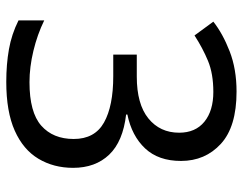

<svg xmlns="http://www.w3.org/2000/svg" viewBox="-101 -663 774 612"><g transform="rotate(90 286.0 -357.0)"><path d="M493 -547Q493 -475 453 -432.5Q413 -390 345 -376V-372Q431 -362 473 -318Q515 -274 515 -203Q515 -141 486 -92.5Q457 -44 396.5 -17Q336 10 241 10Q185 10 137 1.5Q89 -7 45 -29V-111Q90 -89 142 -76.5Q194 -64 242 -64Q338 -64 380.5 -101.5Q423 -139 423 -205Q423 -272 370.5 -301.5Q318 -331 223 -331H154V-406H224Q312 -406 357.5 -443Q403 -480 403 -541Q403 -593 368 -621.5Q333 -650 273 -650Q215 -650 174 -633Q133 -616 93 -590L49 -650Q87 -680 143.5 -702Q200 -724 272 -724Q384 -724 438.5 -674Q493 -624 493 -547Z"/></g></svg>

Font: Noto Sans Tagbanwa
Style: Regular
Weight: 400
Designer: Monotype Design Team
Foundry: Monotype Imaging Inc.
Version: Version 2.001; ttfautohint (v1.8.4.7-5d5b)